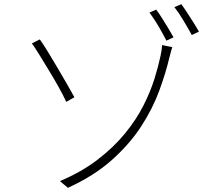

<svg xmlns="http://www.w3.org/2000/svg" viewBox="-20 -863 1040 916"><path d="M266 1Q370 -43 446.5 -102Q523 -161 576.5 -226.5Q630 -292 664 -359Q698 -426 717 -487.5Q736 -549 746 -597Q748 -605 750.5 -621.5Q753 -638 753 -648L802 -638Q798 -627 794.5 -612.5Q791 -598 789 -592Q771 -515 739.5 -429.5Q708 -344 653.5 -260Q599 -176 514 -100Q429 -24 304 33ZM170 -675Q186 -653 208.5 -616Q231 -579 255.5 -537.5Q280 -496 301 -459.5Q322 -423 335 -399L296 -377Q283 -406 261 -445.5Q239 -485 214 -526Q189 -567 167.5 -602Q146 -637 132 -656ZM725 -817Q737 -802 752 -778Q767 -754 782 -729.5Q797 -705 808 -685L774 -669Q764 -689 750 -714Q736 -739 720.5 -763Q705 -787 693 -803ZM845 -843Q857 -827 872 -804Q887 -781 902.5 -756.5Q918 -732 929 -712L895 -696Q878 -727 855 -765.5Q832 -804 812 -829Z"/></svg>

Font: Noto Sans JP ExtraLight
Style: Regular
Weight: 250
Designer: Ryoko NISHIZUKA  (kana, bopomofo & ideographs); Paul D. Hunt (Latin, Greek & Cyrillic); Sandoll Communications , Soo-you
Foundry: Adobe
Version: Version 2.004-H2;hotconv 1.0.118;makeotfexe 2.5.65603